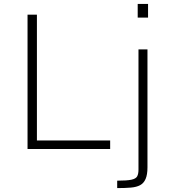

<svg xmlns="http://www.w3.org/2000/svg" viewBox="-20 -763 879 983"><path d="M121 0V-688H169V-44H544V0ZM685 -673V-743H738V-673ZM580 200V162Q630 162 653 157Q676 152 682.5 139.5Q689 127 689 106V-510H735V94Q735 131 725.5 153Q716 175 697.5 185Q679 195 649.5 197.5Q620 200 580 200Z"/></svg>

Font: Saira SemiExpanded ExtraLight
Style: Regular
Weight: 250
Width: 6
Designer: Hector Gatti with collaboration of the Omnibus-Type team
Foundry: Omnibus-Type
Version: Version 1.101